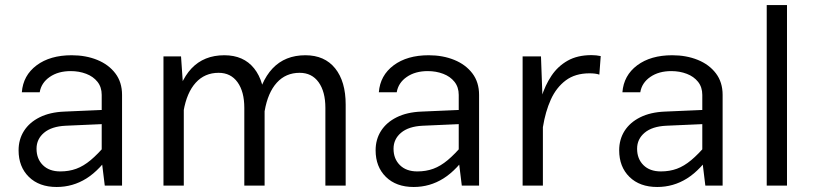

<svg xmlns="http://www.w3.org/2000/svg" viewBox="-20 -726 3182 751"><path d="M457.4 -354.8Q457.4 -404.5 431.2 -439Q405 -473.5 360.4 -491.7Q315.7 -509.9 260.2 -509.9Q176 -509.9 123.2 -470.5Q70.4 -431 65.4 -365H135.3Q141.4 -402.1 174.5 -425Q207.6 -447.9 256.6 -447.9Q289.4 -447.9 317.1 -437.3Q344.7 -426.8 361.3 -406Q377.8 -385.1 377.8 -354.8V-97.6L389.8 0H457.4ZM420.8 -135.7 394.8 -161.1Q362.7 -123.1 334.7 -99.7Q306.7 -76.3 278.3 -65.9Q250 -55.5 215.9 -55.5Q172.5 -55.5 147.7 -80.1Q122.9 -104.7 122.9 -144.2Q122.9 -182 152.2 -206.7Q181.6 -231.5 236.4 -234.2L413 -242V-297.4L231.5 -289.5Q175 -287.2 135 -267.2Q95.1 -247.3 73.9 -214.1Q52.7 -180.8 52.7 -138.1Q52.7 -73.6 92.9 -34.1Q133.1 5.4 201.6 5.4Q264.8 5.4 318.1 -28Q371.3 -61.4 420.8 -135.7Z M619.4 -505.4V0H698.9V-348.3L688.1 -505.4ZM1015 -317.1Q1015 -407.2 973.9 -458.6Q932.8 -509.9 857.5 -509.9Q777.8 -509.9 729 -458.3Q680.2 -406.6 662.5 -304.5L698.1 -291.9Q710.5 -363.8 745.6 -402.5Q780.7 -441.2 835.1 -441.2Q882.6 -441.2 909.1 -404.4Q935.6 -367.7 935.6 -304.1V0H1015ZM1332.1 -317.1Q1332.1 -407.2 1291 -458.6Q1249.8 -509.9 1174.5 -509.9Q1094.9 -509.9 1046.1 -458.3Q997.3 -406.6 979.5 -304.5L1015.2 -291.9Q1027.6 -363.8 1062.7 -402.5Q1097.7 -441.2 1152.1 -441.2Q1199.7 -441.2 1226.2 -404.4Q1252.7 -367.7 1252.7 -304.1V0H1332.1Z M1853.9 -354.8Q1853.9 -404.5 1827.7 -439Q1801.5 -473.5 1756.8 -491.7Q1712.2 -509.9 1656.7 -509.9Q1572.5 -509.9 1519.7 -470.5Q1466.9 -431 1461.8 -365H1531.8Q1537.9 -402.1 1571 -425Q1604.1 -447.9 1653.1 -447.9Q1685.9 -447.9 1713.5 -437.3Q1741.2 -426.8 1757.7 -406Q1774.3 -385.1 1774.3 -354.8V-97.6L1786.3 0H1853.9ZM1817.3 -135.7 1791.3 -161.1Q1759.2 -123.1 1731.2 -99.7Q1703.2 -76.3 1674.8 -65.9Q1646.5 -55.5 1612.4 -55.5Q1569 -55.5 1544.2 -80.1Q1519.3 -104.7 1519.3 -144.2Q1519.3 -182 1548.7 -206.7Q1578.1 -231.5 1632.9 -234.2L1809.5 -242V-297.4L1628 -289.5Q1571.5 -287.2 1531.5 -267.2Q1491.6 -247.3 1470.4 -214.1Q1449.2 -180.8 1449.2 -138.1Q1449.2 -73.6 1489.4 -34.1Q1529.6 5.4 1598.1 5.4Q1661.3 5.4 1714.5 -28Q1767.8 -61.4 1817.3 -135.7Z M2024.2 -505.4V0H2103.5V-301.4L2096 -505.4ZM2324.3 -434.1 2329.7 -506.6Q2321.6 -508.3 2312.4 -509.4Q2303.2 -510.4 2293.8 -510.4Q2238.8 -510.4 2200.4 -488.7Q2162 -467 2137.1 -429.8Q2112.1 -392.5 2097.5 -344.9Q2082.9 -297.2 2075.5 -244.9L2103.8 -230Q2113.3 -289.4 2134.6 -336.7Q2156 -383.9 2193 -411.6Q2229.9 -439.2 2285.7 -439.2Q2310.4 -439.2 2324.3 -434.1Z M2806.5 -354.8Q2806.5 -404.5 2780.3 -439Q2754.2 -473.5 2709.5 -491.7Q2664.8 -509.9 2609.3 -509.9Q2525.1 -509.9 2472.3 -470.5Q2419.6 -431 2414.5 -365H2484.4Q2490.5 -402.1 2523.6 -425Q2556.7 -447.9 2605.7 -447.9Q2638.6 -447.9 2666.2 -437.3Q2693.8 -426.8 2710.4 -406Q2727 -385.1 2727 -354.8V-97.6L2738.9 0H2806.5ZM2769.9 -135.7 2744 -161.1Q2711.8 -123.1 2683.8 -99.7Q2655.8 -76.3 2627.5 -65.9Q2599.1 -55.5 2565 -55.5Q2521.6 -55.5 2496.8 -80.1Q2472 -104.7 2472 -144.2Q2472 -182 2501.3 -206.7Q2530.7 -231.5 2585.6 -234.2L2762.1 -242V-297.4L2580.6 -289.5Q2524.1 -287.2 2484.1 -267.2Q2444.2 -247.3 2423 -214.1Q2401.9 -180.8 2401.9 -138.1Q2401.9 -73.6 2442 -34.1Q2482.2 5.4 2550.7 5.4Q2613.9 5.4 2667.2 -28Q2720.4 -61.4 2769.9 -135.7Z M3058.3 0V-706.1H2979V0Z"/></svg>

Font: Estedad VF
Style: Regular
Weight: 100
Designer: Amin Abedi
Version: Version 7.3